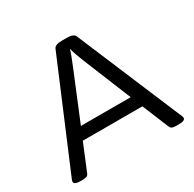

<svg xmlns="http://www.w3.org/2000/svg" viewBox="-154 -866 1043 1032"><g transform="rotate(-30 367.5 -350.0)"><path d="M66 2Q23 2 23 -15Q23 -18 23.5 -21.5Q24 -25 26 -29L301 -681Q309 -702 351 -702H384Q426 -702 434 -681L709 -28Q712 -21 712 -15Q712 2 669 2H660Q644 2 633.5 -1Q623 -4 618 -17L551 -180H181L114 -17Q109 -4 98.5 -1Q88 2 73 2ZM333 -548 212 -254H521L401 -548Q393 -568 383.5 -594Q374 -620 369 -640H367Q363 -623 352.5 -597Q342 -571 333 -548Z"/></g></svg>

Font: Asap Expanded
Style: Regular
Weight: 400
Width: 7
Designer: Pablo Cosgaya
Foundry: Omnibus-Type
Version: Version 3.001; ttfautohint (v1.8.4.7-5d5b)